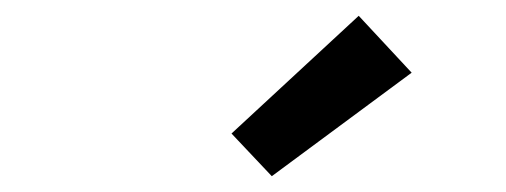

<svg xmlns="http://www.w3.org/2000/svg" viewBox="-20 -806 640 243"><path d="M324 -583 273 -637 434 -786 501 -714Z"/></svg>

Font: Iosevka Curly Medium Extended
Style: Italic
Weight: 500
Width: 7
Italic angle: -9°
Monospace: yes
Designer: Belleve Invis
Foundry: Belleve Invis
Version: Version 11.1.0; ttfautohint (v1.8.3)